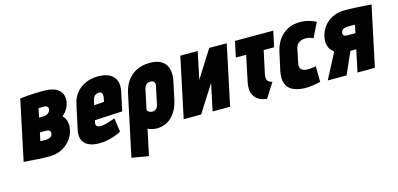

<svg xmlns="http://www.w3.org/2000/svg" viewBox="-66 -921 3202 1546"><g transform="rotate(-15 1534.5 -148.0)"><path d="M432 -274Q457 -293 473.5 -322Q490 -351 494 -379Q499 -415 489 -440Q479 -465 458 -481Q437 -497 407.5 -504.5Q378 -512 345 -512Q301 -512 263.5 -510.5Q226 -509 198.5 -506.5Q171 -504 156 -502.5Q141 -501 141 -501L35 0Q35 0 50.5 1Q66 2 90 3.5Q114 5 142.5 7Q171 9 198 10Q225 11 244 11Q307 11 352.5 -13Q398 -37 425.5 -73.5Q453 -110 461 -149Q470 -189 462.5 -221.5Q455 -254 432 -274ZM312 -388Q319 -388 325 -385.5Q331 -383 335.5 -378.5Q340 -374 342 -367.5Q344 -361 342 -353Q340 -344 333 -334.5Q326 -325 312.5 -319Q299 -313 278 -313H247L263 -387Q269 -387 275.5 -387.5Q282 -388 288 -388Q294 -388 300 -388Q306 -388 312 -388ZM253 -126Q249 -126 244 -126Q239 -126 233 -126Q227 -126 220.5 -126.5Q214 -127 208 -127L223 -196H274Q283 -196 290.5 -194Q298 -192 303 -187.5Q308 -183 310 -176.5Q312 -170 310 -161Q308 -149 299.5 -141Q291 -133 279 -129.5Q267 -126 253 -126Z M672 -158 677 -176 907 -188 940 -343Q952 -399 936.5 -436.5Q921 -474 883.5 -492.5Q846 -511 791 -511Q736 -511 689.5 -491.5Q643 -472 610.5 -434Q578 -396 566 -340L522 -135Q514 -97 521 -69Q528 -41 547.5 -23Q567 -5 596.5 4Q626 13 662 13Q709 13 758.5 0Q808 -13 848 -35L831 -150Q803 -139 767.5 -128.5Q732 -118 708 -118Q697 -118 689.5 -121Q682 -124 677.5 -129Q673 -134 671.5 -141.5Q670 -149 672 -158ZM790 -323 785 -300 702 -294 708 -324Q712 -342 718 -354.5Q724 -367 734.5 -374Q745 -381 763 -382Q780 -383 786.5 -374Q793 -365 793 -351.5Q793 -338 790 -323Z M1337 -171 1367 -312Q1387 -404 1349.5 -456Q1312 -508 1224 -508Q1130 -508 1069.5 -457.5Q1009 -407 989 -312L882 192L1022 216L1068 -1Q1075 3 1083 6Q1091 9 1100.5 11.5Q1110 14 1120.5 15.5Q1131 17 1141 17Q1190 17 1229 -4.5Q1268 -26 1296 -68Q1324 -110 1337 -171ZM1222 -313 1192 -172Q1190 -157 1183 -146Q1176 -135 1166 -129Q1156 -123 1143 -123Q1136 -123 1128 -125Q1120 -127 1113 -131.5Q1106 -136 1102.5 -142.5Q1099 -149 1101 -158L1134 -313Q1138 -329 1145 -339.5Q1152 -350 1163 -355.5Q1174 -361 1188 -361Q1202 -361 1211 -355Q1220 -349 1223 -338.5Q1226 -328 1222 -313Z M1620 -500H1475L1369 1H1514L1658 -225L1610 1H1756L1862 -500H1716L1572 -272Z M2094 -179 2135 -370H2222L2250 -501H1931L1903 -370H1989L1943 -151Q1937 -122 1939 -94Q1941 -66 1954.5 -42.5Q1968 -19 1994 -3.5Q2020 12 2060 16L2137 -105Q2117 -109 2106 -118.5Q2095 -128 2092.5 -143.5Q2090 -159 2094 -179Z M2547 -357 2607 -479Q2580 -493 2549 -502Q2518 -511 2486 -512Q2420 -514 2372.5 -489.5Q2325 -465 2295 -421.5Q2265 -378 2253 -320L2221 -174Q2208 -111 2223 -70Q2238 -29 2277 -9.5Q2316 10 2373 12Q2407 13 2441.5 8Q2476 3 2508 -5L2507 -136Q2507 -136 2501 -134.5Q2495 -133 2484.5 -131.5Q2474 -130 2462 -129Q2450 -128 2438 -128Q2421 -128 2407.5 -132Q2394 -136 2386 -144Q2378 -152 2375 -165Q2372 -178 2376 -195L2400 -312Q2405 -334 2417.5 -348Q2430 -362 2448 -368Q2466 -374 2486 -374Q2503 -373 2519 -369Q2535 -365 2547 -357Z M2853 -511Q2791 -511 2746 -489Q2701 -467 2673 -430Q2645 -393 2636 -349Q2627 -309 2634 -281Q2641 -253 2655 -236.5Q2669 -220 2681 -212L2570 0H2727L2808 -183Q2811 -183 2813.5 -183Q2816 -183 2818.5 -183Q2821 -183 2823 -183H2857L2818 0H2963L3069 -500Q3069 -500 3053 -501Q3037 -502 3011 -504Q2985 -506 2956 -507.5Q2927 -509 2899.5 -510Q2872 -511 2853 -511ZM2821 -310Q2810 -310 2802 -311.5Q2794 -313 2789 -317Q2784 -321 2782 -327.5Q2780 -334 2782 -343Q2786 -363 2803 -370.5Q2820 -378 2843 -378Q2848 -378 2854 -378Q2860 -378 2867 -378Q2874 -378 2882 -377.5Q2890 -377 2898 -377L2884 -310Z"/></g></svg>

Font: Advent Pro ExtraBold
Style: Italic
Weight: 800
Italic angle: -12°
Version: Version 3.000